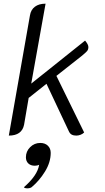

<svg xmlns="http://www.w3.org/2000/svg" viewBox="-20 -729 571 1045"><path d="M424 -424 287 -316 438 -8Q430 0 418.5 4.5Q407 9 395 9Q380 9 370 3.5Q360 -2 354 -16L233 -273L136 -196L111 -50Q99 9 28 9L143 -645Q148 -676 170 -692.5Q192 -709 228 -709L150 -274L443 -508Q461 -487 461 -473Q461 -459 453.5 -450.5Q446 -442 424 -424ZM193 168Q189 170 183 171.5Q177 173 170 173Q147 173 134 160.5Q121 148 121 127Q121 95 144 72Q167 49 199 49Q225 49 240.5 64Q256 79 256 103Q256 154 225 204.5Q194 255 152 290Q143 296 129 296Q114 296 110 290Q184 226 193 168Z"/></svg>

Font: K2D Light
Style: Italic
Weight: 300
Italic angle: -10°
Designer: Katatrad Aksorn Co.,Ltd.
Foundry: Cadson Demak Co.,Ltd.
Version: Version 1.000; ttfautohint (v1.6)